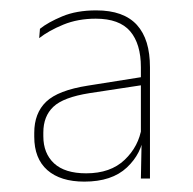

<svg xmlns="http://www.w3.org/2000/svg" viewBox="-20 -666 372 370"><path d="M269 -322H251.5L253 -399.5L251.5 -401.5V-508V-536.5Q251.5 -581.5 230.8 -605.8Q210 -630 164.5 -630Q130 -630 102 -618.5Q74 -607 55.5 -592.5L57 -610.5Q72.5 -623 100 -634.5Q127.5 -646 165.5 -646Q192 -646 211.5 -639Q231 -632 243.8 -618Q256.5 -604 262.8 -583.5Q269 -563 269 -536.5ZM142.5 -316Q96.5 -316 71.2 -338.2Q46 -360.5 46 -402.5V-410Q46 -448 69 -470Q92 -492 149.5 -501L256.5 -518L257.5 -502.5L152.5 -486.5Q102 -478.5 82.8 -460.2Q63.5 -442 63.5 -410.5V-403.5Q63.5 -370.5 84.2 -351.2Q105 -332 146 -332Q193 -332 220.2 -358Q247.5 -384 253 -420.5L261.5 -407.5H257Q253.5 -370.5 224.5 -343.2Q195.5 -316 142.5 -316Z"/></svg>

Font: Anek Malayalam Medium Thin
Style: Regular
Weight: 250
Version: Version 1.003